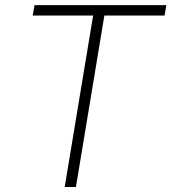

<svg xmlns="http://www.w3.org/2000/svg" viewBox="-20 -748 686 768"><path d="M110.8 -686 118.2 -727.5H645.5L638.2 -686H397.5L283.7 0H238.8L352.5 -686Z"/></svg>

Font: Inter 24pt ExtraLight
Style: Italic
Weight: 250
Italic angle: -9.3988°
Version: Version 4.001;git-66647c0bb